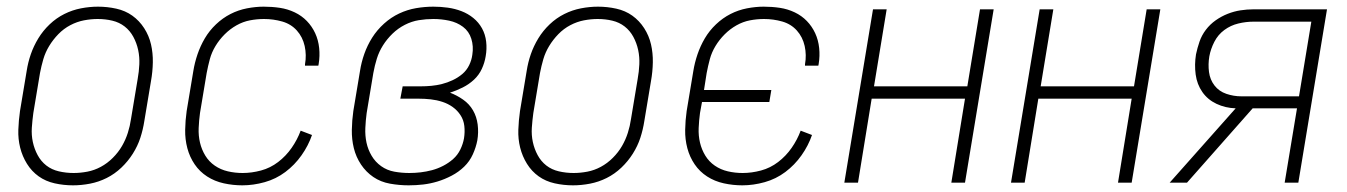

<svg xmlns="http://www.w3.org/2000/svg" viewBox="-20 -548 4040 576"><path d="M199 8Q171 8 144 2Q117 -4 96 -19Q75 -34 61 -56.5Q47 -79 40.5 -105Q34 -131 35 -159Q36 -187 40 -215L60 -335Q64 -361 72.5 -385.5Q81 -410 95 -433Q109 -456 129 -475Q149 -494 173 -506Q197 -518 223 -523Q249 -528 274 -528Q302 -528 329 -522Q356 -516 377 -501Q398 -486 412.5 -463.5Q427 -441 433 -415Q439 -389 438.5 -361Q438 -333 433 -305L413 -185Q409 -159 401 -134.5Q393 -110 378.5 -87Q364 -64 344 -45Q324 -26 300 -14Q276 -2 250 3Q224 8 199 8ZM201 -29Q221 -29 242 -33Q263 -37 282.5 -47.5Q302 -58 318.5 -74.5Q335 -91 346 -110Q357 -129 363.5 -149.5Q370 -170 373 -191L393 -311Q397 -333 398 -355Q399 -377 394.5 -398Q390 -419 380 -437.5Q370 -456 354 -468.5Q338 -481 317 -486Q296 -491 273 -491Q253 -491 232 -487Q211 -483 191 -472.5Q171 -462 155 -445.5Q139 -429 127.5 -410Q116 -391 110 -370.5Q104 -350 100 -329L80 -209Q77 -187 75.5 -165Q74 -143 78.5 -122Q83 -101 93 -82.5Q103 -64 119 -51.5Q135 -39 156.5 -34Q178 -29 201 -29Z M707 8Q679 8 651.5 2Q624 -4 601.5 -18.5Q579 -33 564 -55Q549 -77 542 -103.5Q535 -130 535.5 -158.5Q536 -187 540 -215L560 -335Q564 -360 572.5 -385Q581 -410 594.5 -433Q608 -456 628 -475Q648 -494 671.5 -506Q695 -518 721 -523Q747 -528 771 -528Q796 -528 819.5 -524.5Q843 -521 864 -511Q885 -501 900.5 -485Q916 -469 925.5 -448.5Q935 -428 937.5 -404Q940 -380 936 -356L935 -351H895V-355Q900 -383 894 -410Q888 -437 870.5 -456.5Q853 -476 826.5 -483.5Q800 -491 772 -491Q751 -491 730 -487Q709 -483 689.5 -472Q670 -461 654 -445Q638 -429 626.5 -410Q615 -391 609.5 -370.5Q604 -350 600 -329L580 -209Q577 -187 576 -164Q575 -141 580 -120Q585 -99 596 -81Q607 -63 624.5 -51Q642 -39 663.5 -34Q685 -29 708 -29Q735 -29 763 -36.5Q791 -44 814.5 -62Q838 -80 855 -104.5Q872 -129 882 -156L916 -143Q905 -111 884.5 -82Q864 -53 836 -32Q808 -11 774 -1.5Q740 8 707 8Z M1206 8Q1178 8 1150 3Q1122 -2 1100 -17Q1078 -32 1063 -54.5Q1048 -77 1041.5 -103.5Q1035 -130 1035.5 -158.5Q1036 -187 1040 -215L1060 -335Q1064 -361 1073 -386.5Q1082 -412 1096.5 -435Q1111 -458 1132 -477Q1153 -496 1177.5 -507.5Q1202 -519 1228 -523.5Q1254 -528 1280 -528Q1302 -528 1323.5 -525Q1345 -522 1364.5 -514.5Q1384 -507 1400 -494Q1416 -481 1426 -463Q1436 -445 1438.5 -423Q1441 -401 1437 -379Q1434 -360 1425.5 -341.5Q1417 -323 1402 -309Q1387 -295 1368 -285.5Q1349 -276 1330 -270Q1351 -262 1369.5 -249Q1388 -236 1399 -217Q1410 -198 1413 -174.5Q1416 -151 1412 -127Q1408 -106 1398.5 -85Q1389 -64 1372.5 -48Q1356 -32 1335 -21Q1314 -10 1292.5 -3.5Q1271 3 1249.5 5.5Q1228 8 1206 8ZM1208 -29Q1225 -29 1242 -31Q1259 -33 1276 -37.5Q1293 -42 1309.5 -50.5Q1326 -59 1339.5 -71Q1353 -83 1361 -99.5Q1369 -116 1372 -133Q1375 -152 1373 -170Q1371 -188 1361.5 -202.5Q1352 -217 1338 -227Q1324 -237 1307 -242.5Q1290 -248 1272 -250Q1254 -252 1235 -252H1181L1188 -289H1242Q1258 -289 1274 -290.5Q1290 -292 1306 -296Q1322 -300 1338 -307.5Q1354 -315 1367 -326Q1380 -337 1387.5 -352.5Q1395 -368 1397 -384Q1401 -409 1394 -431.5Q1387 -454 1369 -467.5Q1351 -481 1327.5 -486Q1304 -491 1280 -491Q1258 -491 1236.5 -487.5Q1215 -484 1194.5 -473.5Q1174 -463 1157.5 -447Q1141 -431 1129 -412Q1117 -393 1110.5 -372Q1104 -351 1100 -329L1080 -209Q1077 -187 1076 -164Q1075 -141 1079.5 -120Q1084 -99 1095 -80.5Q1106 -62 1123.5 -49.5Q1141 -37 1163 -33Q1185 -29 1208 -29Z M1699 8Q1671 8 1644 2Q1617 -4 1596 -19Q1575 -34 1561 -56.5Q1547 -79 1540.5 -105Q1534 -131 1535 -159Q1536 -187 1540 -215L1560 -335Q1564 -361 1572.5 -385.5Q1581 -410 1595 -433Q1609 -456 1629 -475Q1649 -494 1673 -506Q1697 -518 1723 -523Q1749 -528 1774 -528Q1802 -528 1829 -522Q1856 -516 1877 -501Q1898 -486 1912.5 -463.5Q1927 -441 1933 -415Q1939 -389 1938.5 -361Q1938 -333 1933 -305L1913 -185Q1909 -159 1901 -134.5Q1893 -110 1878.5 -87Q1864 -64 1844 -45Q1824 -26 1800 -14Q1776 -2 1750 3Q1724 8 1699 8ZM1701 -29Q1721 -29 1742 -33Q1763 -37 1782.5 -47.5Q1802 -58 1818.5 -74.5Q1835 -91 1846 -110Q1857 -129 1863.5 -149.5Q1870 -170 1873 -191L1893 -311Q1897 -333 1898 -355Q1899 -377 1894.5 -398Q1890 -419 1880 -437.5Q1870 -456 1854 -468.5Q1838 -481 1817 -486Q1796 -491 1773 -491Q1753 -491 1732 -487Q1711 -483 1691 -472.5Q1671 -462 1655 -445.5Q1639 -429 1627.5 -410Q1616 -391 1610 -370.5Q1604 -350 1600 -329L1580 -209Q1577 -187 1575.5 -165Q1574 -143 1578.5 -122Q1583 -101 1593 -82.5Q1603 -64 1619 -51.5Q1635 -39 1656.5 -34Q1678 -29 1701 -29Z M2207 8Q2179 8 2151.5 2Q2124 -4 2101.5 -18.5Q2079 -33 2064 -55Q2049 -77 2042 -103.5Q2035 -130 2035.5 -158.5Q2036 -187 2040 -215L2060 -335Q2064 -360 2072.5 -385Q2081 -410 2094.5 -433Q2108 -456 2128 -475Q2148 -494 2171.5 -506Q2195 -518 2221 -523Q2247 -528 2271 -528Q2296 -528 2319.5 -524.5Q2343 -521 2364 -511Q2385 -501 2400.5 -485Q2416 -469 2425.5 -448.5Q2435 -428 2437.5 -404Q2440 -380 2436 -356L2435 -351H2395V-355Q2400 -383 2394 -410Q2388 -437 2370.5 -456.5Q2353 -476 2326.5 -483.5Q2300 -491 2272 -491Q2251 -491 2230 -487Q2209 -483 2189.5 -472Q2170 -461 2154 -445Q2138 -429 2126.5 -410Q2115 -391 2109.5 -370.5Q2104 -350 2100 -329L2092 -278H2294L2288 -242H2086L2080 -209Q2077 -187 2076 -164Q2075 -141 2080 -120Q2085 -99 2096 -81Q2107 -63 2124.5 -51Q2142 -39 2163.5 -34Q2185 -29 2208 -29Q2235 -29 2263 -36.5Q2291 -44 2314.5 -62Q2338 -80 2355 -104.5Q2372 -129 2382 -156L2416 -143Q2405 -111 2384.5 -82Q2364 -53 2336 -32Q2308 -11 2274 -1.5Q2240 8 2207 8Z M2513 0 2599 -520H2640L2602 -289H2882L2920 -520H2961L2875 0H2834L2875 -252H2595L2554 0Z M3013 0 3099 -520H3140L3102 -289H3382L3420 -520H3461L3375 0H3334L3375 -252H3095L3054 0Z M3489 0 3687 -223Q3656 -224 3629.5 -236.5Q3603 -249 3587 -272Q3571 -295 3567 -324.5Q3563 -354 3568 -385Q3572 -404 3578.5 -423Q3585 -442 3597.5 -458.5Q3610 -475 3627 -487Q3644 -499 3663 -506.5Q3682 -514 3701.5 -517Q3721 -520 3740 -520H3961L3875 0H3834L3871 -223H3738L3541 0ZM3704 -259H3877L3914 -483H3740Q3718 -483 3695 -477.5Q3672 -472 3653 -458Q3634 -444 3623 -422.5Q3612 -401 3608 -379Q3604 -355 3607 -332Q3610 -309 3623.5 -291.5Q3637 -274 3659 -266.5Q3681 -259 3704 -259Z"/></svg>

Font: Iosevka Curly Extralight
Style: Italic
Weight: 200
Italic angle: -9°
Monospace: yes
Designer: Belleve Invis
Foundry: Belleve Invis
Version: Version 22.1.2; ttfautohint (v1.8.4)